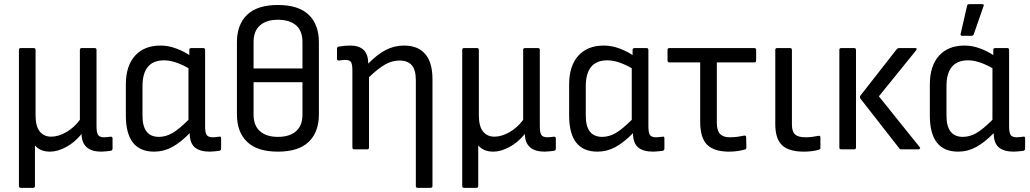

<svg xmlns="http://www.w3.org/2000/svg" viewBox="-20 -718 4953 923"><path d="M80 185Q71 185 71 176V-478Q71 -487 80 -487H142Q151 -487 151 -478V-164Q151 -111 171 -86Q191 -61 226 -61Q261 -61 299 -83Q337 -105 364 -142V-478Q364 -487 373 -487H435Q444 -487 444 -478V-112Q444 -79 452 -68.5Q460 -58 481 -58Q488 -58 496 -59Q504 -60 512 -61Q521 -61 521 -53V-3Q521 4 513 7Q503 8 490 9.5Q477 11 467 11Q375 11 372 -72V-74Q340 -34 298.5 -11.5Q257 11 221 11Q173 11 148 -19V176Q148 185 139 185Z M721 11Q585 11 585 -163V-312Q585 -401 629 -450Q673 -499 752 -499Q790 -499 828 -484.5Q866 -470 890 -453V-478Q890 -487 900 -487H957Q966 -487 966 -478V-112Q966 -79 974 -68.5Q982 -58 1003 -58Q1010 -58 1018.5 -59Q1027 -60 1034 -61Q1043 -63 1043 -53V-3Q1043 4 1035 7Q1025 8 1012 9.5Q999 11 989 11Q940 11 916 -10Q892 -31 892 -78Q848 -33 807.5 -11Q767 11 721 11ZM665 -162Q665 -60 744 -60Q777 -60 809 -78.5Q841 -97 886 -142V-390Q857 -407 826.5 -417.5Q796 -428 769 -428Q665 -428 665 -303Z M1316 -694Q1415 -694 1464 -647Q1513 -600 1513 -515V-168Q1513 -83 1464 -36Q1415 11 1316 11Q1217 11 1168 -36Q1119 -83 1119 -168V-515Q1119 -600 1168 -647Q1217 -694 1316 -694ZM1316 -623Q1261 -623 1230 -596Q1199 -569 1199 -516V-389H1434V-517Q1434 -570 1403 -596.5Q1372 -623 1316 -623ZM1316 -60Q1372 -60 1403 -87Q1434 -114 1434 -167V-323H1199V-167Q1199 -114 1230 -87Q1261 -60 1316 -60Z M1683 0Q1674 0 1674 -9V-380Q1674 -410 1667 -420Q1660 -430 1640 -430Q1634 -430 1625.5 -429Q1617 -428 1609 -427Q1600 -427 1600 -435V-484Q1600 -492 1608 -494Q1638 -499 1663 -499Q1750 -499 1750 -414V-412Q1793 -456 1834 -477.5Q1875 -499 1922 -499Q1989 -499 2024 -458.5Q2059 -418 2059 -338V176Q2059 185 2049 185H1988Q1979 185 1979 176V-333Q1979 -382 1959.5 -404.5Q1940 -427 1900 -427Q1865 -427 1831.5 -408Q1798 -389 1754 -347V-9Q1754 0 1745 0Z M2211 185Q2202 185 2202 176V-478Q2202 -487 2211 -487H2273Q2282 -487 2282 -478V-164Q2282 -111 2302 -86Q2322 -61 2357 -61Q2392 -61 2430 -83Q2468 -105 2495 -142V-478Q2495 -487 2504 -487H2566Q2575 -487 2575 -478V-112Q2575 -79 2583 -68.5Q2591 -58 2612 -58Q2619 -58 2627 -59Q2635 -60 2643 -61Q2652 -61 2652 -53V-3Q2652 4 2644 7Q2634 8 2621 9.5Q2608 11 2598 11Q2506 11 2503 -72V-74Q2471 -34 2429.5 -11.5Q2388 11 2352 11Q2304 11 2279 -19V176Q2279 185 2270 185Z M2852 11Q2716 11 2716 -163V-312Q2716 -401 2760 -450Q2804 -499 2883 -499Q2921 -499 2959 -484.5Q2997 -470 3021 -453V-478Q3021 -487 3031 -487H3088Q3097 -487 3097 -478V-112Q3097 -79 3105 -68.5Q3113 -58 3134 -58Q3141 -58 3149.5 -59Q3158 -60 3165 -61Q3174 -63 3174 -53V-3Q3174 4 3166 7Q3156 8 3143 9.5Q3130 11 3120 11Q3071 11 3047 -10Q3023 -31 3023 -78Q2979 -33 2938.5 -11Q2898 11 2852 11ZM2796 -162Q2796 -60 2875 -60Q2908 -60 2940 -78.5Q2972 -97 3017 -142V-390Q2988 -407 2957.5 -417.5Q2927 -428 2900 -428Q2796 -428 2796 -303Z M3485 11Q3413 11 3379.5 -22Q3346 -55 3346 -133V-418H3199Q3189 -418 3189 -427V-478Q3189 -487 3198 -487H3606Q3615 -487 3615 -478V-427Q3615 -418 3606 -418H3426V-128Q3426 -90 3441.5 -74Q3457 -58 3488 -58Q3508 -58 3525.5 -60.5Q3543 -63 3557 -66Q3567 -68 3567 -58L3568 -9Q3568 0 3560 1Q3545 5 3526.5 8Q3508 11 3485 11Z M3845 11Q3772 11 3739.5 -20Q3707 -51 3707 -121V-478Q3707 -487 3716 -487H3778Q3787 -487 3787 -478V-119Q3787 -85 3802.5 -71.5Q3818 -58 3852 -58Q3870 -58 3884.5 -60Q3899 -62 3914 -65Q3924 -67 3924 -57V-7Q3924 -1 3916 2Q3903 6 3883.5 8.5Q3864 11 3845 11Z M4313 0Q4306 0 4303 -5L4117 -243Q4111 -251 4116 -258L4292 -483Q4296 -487 4303 -487H4379Q4392 -487 4384 -476L4205 -255L4401 -11Q4405 -7 4402.5 -3.5Q4400 0 4395 0ZM4024 0Q4015 0 4015 -9V-478Q4015 -487 4024 -487H4086Q4095 -487 4095 -478V-9Q4095 0 4086 0Z M4586 11Q4450 11 4450 -163V-312Q4450 -401 4494 -450Q4538 -499 4617 -499Q4655 -499 4693 -484.5Q4731 -470 4755 -453V-478Q4755 -487 4765 -487H4822Q4831 -487 4831 -478V-112Q4831 -79 4839 -68.5Q4847 -58 4868 -58Q4875 -58 4883.5 -59Q4892 -60 4899 -61Q4908 -63 4908 -53V-3Q4908 4 4900 7Q4890 8 4877 9.5Q4864 11 4854 11Q4805 11 4781 -10Q4757 -31 4757 -78Q4713 -33 4672.5 -11Q4632 11 4586 11ZM4530 -162Q4530 -60 4609 -60Q4642 -60 4674 -78.5Q4706 -97 4751 -142V-390Q4722 -407 4691.5 -417.5Q4661 -428 4634 -428Q4530 -428 4530 -303ZM4605 -546Q4596 -546 4598 -555L4629 -690Q4630 -698 4640 -698H4702Q4713 -698 4708 -688L4661 -553Q4658 -546 4651 -546Z"/></svg>

Font: Sofia Sans Semi Condensed
Style: Regular
Weight: 400
Designer: Botio Nikoltchev, Ani Petrova
Foundry: lettersoup
Version: Version 4.100; ttfautohint (v1.8.4.7-5d5b)